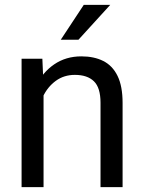

<svg xmlns="http://www.w3.org/2000/svg" viewBox="-20 -770 592 790"><path d="M159.2 -415.5V0H68.8V-528.3H154.3ZM137.7 -284.2 100.1 -285.6Q100.6 -358.4 127.7 -415.3Q154.8 -472.2 202.9 -505.1Q251 -538.1 314.9 -538.1Q367.2 -538.1 405 -519Q442.9 -500 463.6 -457.8Q484.4 -415.5 484.4 -346.2V0H393.6V-347.2Q393.6 -409.2 366.5 -435.5Q339.4 -461.9 288.1 -461.9Q243.2 -461.9 209.5 -437.3Q175.8 -412.6 156.7 -372.3Q137.7 -332 137.7 -284.2ZM230 -606.4 324.7 -750H433.6L302.7 -606.4Z"/></svg>

Font: RobotoDEMO
Style: Regular
Weight: 400
Designer: Christian Robertson
Foundry: Google
Version: Version 2.136